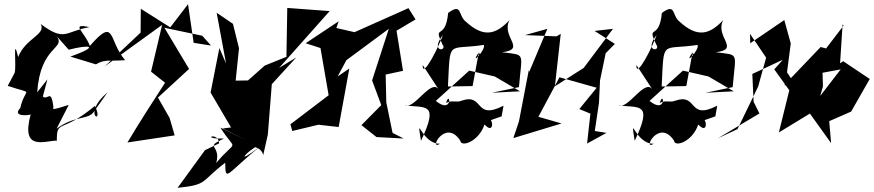

<svg xmlns="http://www.w3.org/2000/svg" viewBox="-20 -636 4183 919"><path d="M207 -256 158 -194C173 -417 293 -400 253 -461L309 -398C409 -424 462 -417 317 -365L439 -328C484 -354 499 -342 579 -348C497 -441 535 -560 410 -416C387 -483 312 -527 408 -506C291 -486 292 -434 175 -521C201 -469 103 -455 67 -363C40 -472 60 -318 50 -287L17 -225C150 -180 100 -223 77 -119C34 -74 127 -84 127 -89C78 91 194 37 253 37L252 42C251 -70 272 7 434 -129C483 -32 366 -86 495 -194L429 -101C403 -61 338 -85 251 -20L309 -134C227 -107 231 -113 236 -123C224 -216 209 -153 185 -174Z M990 -418 907 -431 880 -616 795 -505 654 -594 653 -480 481 -318 756 -517 703 -293 770 -240C709 -146 648 -51 590 46L816 12L792 -71L736 -169L885 -306L767 -503L948 -465Z M961 83 830 263C977 248 938 234 1058 143C1059 241 1064 194 1229 62C1094 166 1163 84 1221 58C1155 73 1227 54 1240 106L1262 8L1281 -233L1398 -361L1316 -311L1558 -583L1355 -598L1351 -364L1247 -322L1167 -251L1108 -250L1124 -405L1095 -522L1017 -575L1062 -332L1030 -406L988 -193L1086 -26L1046 -21L1157 34L1035 -25C1112 98 1117 22 1015 144C1040 54 953 73 1052 27C932 31 1025 -10 1029 50Z M1859 0 1829 -146 1826 -279 1909 -297 1878 -489 1969 -543 1935 -597 1677 -482 1590 -502 1601 -534 1443 -429 1514 -406 1553 -180 1370 -41 1379 -9 1504 -39 1601 -28 1652 -308 1596 -270 1638 -348 1841 -498 1761 -251 1805 -133 1710 -37 1782 20 1912 27Z M2381 -79 2390 -130C2247 -57 2300 -192 2189 -154C2163 -143 2142 -159 2115 -143C2134 -210 2150 -85 2066 -153L2226 -298L2348 -270L2469 -199L2334 -192L2464 -219C2478 -389 2498 -371 2383 -386C2504 -400 2376 -460 2419 -540C2353 -470 2295 -454 2209 -533C2172 -562 2193 -624 2125 -574C2112 -436 2050 -525 2098 -423C2124 -389 2035 -384 2100 -469C2084 -420 2001 -252 2003 -325L2081 -206C2045 -265 1965 -112 1918 -131C2020 -120 2082 -145 1995 38C1972 -105 1996 54 2086 52C2029 89 2111 -72 2183 37C2186 71 2272 42 2299 -40C2360 25 2336 -126 2289 -47ZM2305 -318 2272 -386 2242 -224 2124 -222C2136 -453 2119 -394 2296 -421C2306 -397 2229 -319 2268 -380Z M2883 0 2827 -9 2847 -144 2852 -251 2879 -381 2923 -426 2826 -488 2914 -498 2774 -311 2636 -223 2664 -474 2644 -462 2493 -468 2600 -498 2513 -292 2511 -300 2464 -55 2437 25 2668 -45 2557 -77 2658 -266 2836 -216 2753 -114 2806 -92 2790 51Z M3404 -79 3413 -130C3270 -57 3323 -192 3212 -154C3186 -143 3165 -159 3138 -143C3157 -210 3173 -85 3089 -153L3249 -298L3371 -270L3492 -199L3357 -192L3487 -219C3501 -389 3521 -371 3406 -386C3527 -400 3399 -460 3442 -540C3376 -470 3318 -454 3232 -533C3195 -562 3216 -624 3148 -574C3135 -436 3073 -525 3121 -423C3147 -389 3058 -384 3123 -469C3107 -420 3024 -252 3026 -325L3104 -206C3068 -265 2988 -112 2941 -131C3043 -120 3105 -145 3018 38C2995 -105 3019 54 3109 52C3052 89 3134 -72 3206 37C3209 71 3295 42 3322 -40C3383 25 3359 -126 3312 -47ZM3328 -318 3295 -386 3265 -224 3147 -222C3159 -453 3142 -394 3319 -421C3329 -397 3252 -319 3291 -380Z M3794 -218 3747 -290 3765 -428 3734 -540 3571 -429 3570 -474 3647 -360 3609 -222 3510 -18 3416 26 3615 -93 3587 -149 3581 -282 3727 -350 3686 -304 3758 -204 3708 -2 3887 -111 3919 -222 3916 -324 3892 -283 4004 -304 3849 -103 3958 49 3949 -56 4054 -102 4143 -258 4016 -343 4001 -333 4013 -519 4018 -514 3934 -404 3908 -411 3734 -229Z"/></svg>

Font: Asimov Silicon
Style: Regular
Weight: 400
Designer: Google
Version: Version 2.000980; 2014